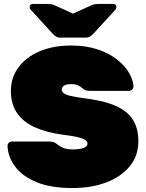

<svg xmlns="http://www.w3.org/2000/svg" viewBox="-20 -940 737 970"><path d="M347 10Q236 10 164 -20Q92 -50 56 -99Q20 -148 18 -203Q18 -212 24.5 -218.5Q31 -225 40 -225H230Q246 -225 254.5 -220.5Q263 -216 273 -208Q283 -201 293.5 -195.5Q304 -190 317.5 -187.5Q331 -185 347 -185Q381 -185 401.5 -192.5Q422 -200 422 -213Q422 -225 410.5 -233Q399 -241 371 -247.5Q343 -254 293 -260Q214 -271 156 -297Q98 -323 66.5 -368.5Q35 -414 35 -480Q35 -548 73.5 -600Q112 -652 180.5 -681Q249 -710 340 -710Q415 -710 473 -690.5Q531 -671 571 -639.5Q611 -608 632 -572Q653 -536 654 -503Q654 -494 647.5 -487.5Q641 -481 633 -481H433Q419 -481 410.5 -485Q402 -489 393 -497Q388 -502 374.5 -508.5Q361 -515 340 -515Q315 -515 303.5 -507.5Q292 -500 292 -487Q292 -478 301 -470Q310 -462 334 -456Q358 -450 403 -444Q503 -432 563.5 -405.5Q624 -379 651.5 -335Q679 -291 679 -226Q679 -153 635.5 -100Q592 -47 517 -18.5Q442 10 347 10ZM284 -750Q273 -750 265 -754.5Q257 -759 247 -769L135 -891Q130 -896 130 -904Q130 -920 146 -920H217Q227 -920 237 -919Q247 -918 257 -913L349 -871L441 -913Q452 -918 461.5 -919Q471 -920 481 -920H552Q568 -920 568 -904Q568 -896 563 -891L451 -769Q441 -759 433 -754.5Q425 -750 414 -750Z"/></svg>

Font: Rubik Black
Style: Regular
Weight: 900
Designer: Hubert and Fischer
Foundry: Hubert and Fischer
Version: Version 2.300;gftools[0.9.30]